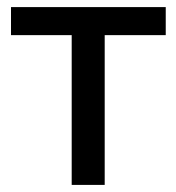

<svg xmlns="http://www.w3.org/2000/svg" viewBox="-20 -521 496 541"><path d="M182 0V-422H11V-501H447V-422H275V0Z"/></svg>

Font: Nunitoga
Style: Medium
Weight: 500
Designer: Vernon Adams
Foundry: Vernon Adams
Version: Version 1.0